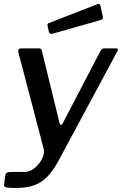

<svg xmlns="http://www.w3.org/2000/svg" viewBox="-34 -771 608 956"><path d="M41 165Q13 165 -1 162.5Q-15 160 -14 149L-7 99Q-6 92 2 88.5Q10 85 27 85H89Q110 85 129 72.5Q148 60 161.5 42Q175 24 181.5 4Q188 -16 183 -32L58 -508Q53 -530 70 -530H160Q173 -530 174 -520L262 -160Q265 -149 270 -149Q275 -149 281 -162L465 -515Q469 -523 473.5 -526.5Q478 -530 484 -530H545Q559 -530 550 -515L257 30Q235 70 212.5 96.5Q190 123 164.5 138Q139 153 109 159Q79 165 41 165ZM466 -742 478 -689Q479 -683 477.5 -678.5Q476 -674 466 -671L227 -603Q219 -601 214.5 -604.5Q210 -608 209 -614L203 -641Q201 -653 207 -655L453 -751Q457 -752 461 -750.5Q465 -749 466 -742Z"/></svg>

Font: Libre Franklin Medium
Style: Italic
Weight: 500
Italic angle: -8°
Designer: Pablo Impallari, Rodrigo Fuenzalida, Nhung Nguyen
Foundry: Impallari Type
Version: Version 3.000